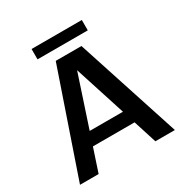

<svg xmlns="http://www.w3.org/2000/svg" viewBox="-188 -978 1078 1125"><g transform="rotate(-30 351.0 -415.5)"><path d="M540 0 490 -157H208L156 0H30L270 -700H444L672 0ZM351 -590 237 -245H462ZM182 -831H522V-761H182Z"/></g></svg>

Font: Fivo Sans Med
Style: Regular
Weight: 450
Designer: Alexander Slobzheninov
Foundry: Alexander Slobzheninov
Version: 1.0